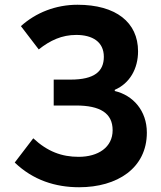

<svg xmlns="http://www.w3.org/2000/svg" viewBox="-20 -774 677 808"><path d="M313 14C473 14 598 -66 598 -216C598 -308 540 -373 463 -391V-396C526 -423 561 -485 561 -558C561 -680 468 -754 306 -754C215 -754 131 -721 68 -664L143 -566C191 -604 240 -627 301 -627C369 -627 417 -598 417 -535C417 -474 378 -439 277 -439H206V-330H300C401 -330 454 -298 454 -226C454 -154 393 -114 311 -114C240 -114 180 -136 120 -192L42 -90C119 -16 213 14 313 14Z"/></svg>

Font: Noto Sans Mono CJK SC
Style: Bold
Weight: 700
Designer: Ryoko NISHIZUKA 西塚涼子 (kana, bopomofo & ideographs); Paul D. Hunt (Latin, Greek & Cyrillic); Sandoll Communications 산돌커뮤니
Foundry: Adobe
Version: Version 2.004;hotconv 1.0.118;makeotfexe 2.5.65603